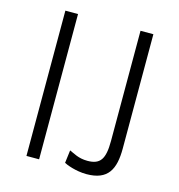

<svg xmlns="http://www.w3.org/2000/svg" viewBox="-108 -818 860 923"><g transform="rotate(15 321.5 -356.5)"><path d="M104 -723V0H167V-723ZM542 -154V-723H478V-174C478 -85 457 -53 393 -53C347 -53 322 -71 300 -80L292 -16C302 -10 351 10 405 10C512 10 542 -51 542 -154Z"/></g></svg>

Font: United Sans ExtraLight
Style: Regular
Weight: 200
Designer: Pablo Impallari, Rodrigo Fuenzalida (Modified by Dan O. Williams)
Version: Version 1.000;PS 001.000;hotconv 1.0.88;makeotf.lib2.5.64775